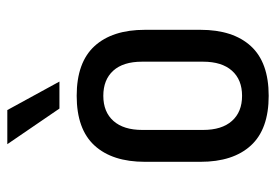

<svg xmlns="http://www.w3.org/2000/svg" viewBox="-132 -592 737 512"><g transform="rotate(-90 236.0 -336.5)"><path d="M412 -318V-170Q412 -83 368.5 -35.5Q325 12 236 12Q147 12 103.5 -35.5Q60 -83 60 -170V-318Q60 -405 103.5 -452.5Q147 -500 236 -500Q325 -500 368.5 -452.5Q412 -405 412 -318ZM145 -325V-163Q145 -113 169 -86Q193 -59 236 -59Q279 -59 303 -86Q327 -113 327 -163V-326Q327 -376 303 -402.5Q279 -429 236 -429Q193 -429 169 -402Q145 -375 145 -325ZM198 -685 274 -546H202L107 -685Z"/></g></svg>

Font: Ropa Sans
Style: Regular
Weight: 400
Designer: Botio Nikoltchev
Foundry: Botio Nikoltchev
Version: Version 1.100